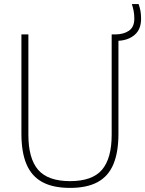

<svg xmlns="http://www.w3.org/2000/svg" viewBox="-20 -908 708 937"><path d="M322 9Q239.5 9 187 -19.2Q134.5 -47.5 109.5 -106Q84.5 -164.5 84.5 -255.5V-740H118.5V-250.5Q118.5 -134.5 166.2 -79.2Q214 -24 322 -24Q430 -24 477.5 -79.2Q525 -134.5 525 -250.5V-740H541.5Q583 -740 609.2 -758Q635.5 -776 635.5 -817Q635.5 -838 632.2 -854.5Q629 -871 623.5 -888H656.5Q662.5 -871 665.5 -854.8Q668.5 -838.5 668.5 -816Q668.5 -765.5 637.8 -738.5Q607 -711.5 558 -709V-255.5Q558 -164.5 533.2 -106Q508.5 -47.5 456.2 -19.2Q404 9 322 9Z"/></svg>

Font: Encode Sans SC SemiCondensed Thin
Style: Regular
Weight: 250
Width: 4
Designer: Multiple Designers
Foundry: Impallari Type
Version: Version 3.002